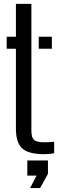

<svg xmlns="http://www.w3.org/2000/svg" viewBox="-20 -790 316 993"><path d="M14.6 -538.1V-600H62.3V-770H142.3V-115.5Q142.3 -79.4 155.6 -66.8Q168.9 -54.2 209.2 -54.2Q224.4 -54.2 235.2 -54.9Q246 -55.7 260.2 -56.9V2.4Q248.2 5 235.4 6.2Q222.6 7.4 207.9 7.4Q127.3 7.4 94.8 -22.5Q62.3 -52.3 62.3 -124.5V-538.1ZM180.4 -538.1V-600H248.3V-538.1ZM135.7 182.7 169.1 118.1H121.3V40H228V109L187.4 182.7Z"/></svg>

Font: Big Shoulders Stencil Text Thin
Style: Regular
Weight: 100
Designer: Patric King
Foundry: XO Type Co
Version: Version 2.001